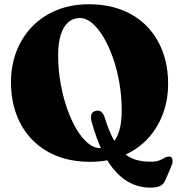

<svg xmlns="http://www.w3.org/2000/svg" viewBox="-20 -739 842 900"><path d="M397 -719Q483 -719 551.5 -692.2Q620 -665.5 668.2 -616Q716.5 -566.5 742.2 -498Q768 -429.5 768 -345.5Q768 -268.5 742.5 -202Q717 -135.5 669.5 -85.8Q622 -36 554.2 -8.2Q486.5 19.5 402.5 19.5Q316.5 19.5 248.2 -7.2Q180 -34 131.5 -83.5Q83 -133 57.2 -201.8Q31.5 -270.5 31.5 -354.5Q31.5 -431.5 57 -497.8Q82.5 -564 130.2 -613.8Q178 -663.5 245.5 -691.2Q313 -719 397 -719ZM550.5 -220Q550.5 -287 539.5 -350.8Q528.5 -414.5 509 -469.5Q489.5 -524.5 464.5 -566Q439.5 -607.5 411.5 -631Q383.5 -654.5 355 -654.5Q322.5 -654.5 299.5 -634.2Q276.5 -614 264.5 -575.2Q252.5 -536.5 252.5 -480Q252.5 -413.5 263.8 -349.8Q275 -286 294.2 -230.8Q313.5 -175.5 338.5 -133.8Q363.5 -92 391.5 -68.5Q419.5 -45 448 -45Q481.5 -45 504 -65.2Q526.5 -85.5 538.5 -124.5Q550.5 -163.5 550.5 -220ZM409 -170Q404.5 -187.5 408 -201Q411.5 -214.5 427.5 -219Q445 -223.5 455 -214.5Q465 -205.5 470.5 -189Q489.5 -127 511.5 -86.8Q533.5 -46.5 559 -23.2Q584.5 0 615.8 9.5Q647 19 685 19Q712.5 19 726.5 13.2Q740.5 7.5 749.5 1.8Q758.5 -4 771 -5Q780 -5.5 784.5 -0.5Q789 4.5 789 14Q789.5 21 787 29Q784.5 37 780 48L755 105.5Q747.5 124 731.5 132.2Q715.5 140.5 684 140.5Q640 140.5 600.2 123.2Q560.5 106 525.5 69Q490.5 32 461.2 -27.2Q432 -86.5 409 -170Z"/></svg>

Font: Fraunces ExtraBold
Style: Regular
Weight: 800
Version: Version 1.000;[b76b70a41]